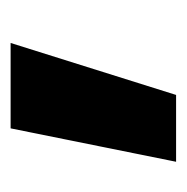

<svg xmlns="http://www.w3.org/2000/svg" viewBox="-15 -198 352 362"><g transform="rotate(-90 161.0 -17.0)"><path d="M100 -173H261L163 139H37Z"/></g></svg>

Font: Application
Style: Bold
Weight: 700
Designer: Wei Huang
Foundry: Wei Huang
Version: Version 0.012